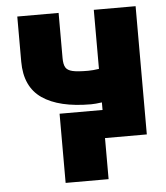

<svg xmlns="http://www.w3.org/2000/svg" viewBox="-51 -576 685 791"><g transform="rotate(-5 291.5 -180.0)"><path d="M539.1 0H366.2V169.9H188.5V-116.2H366.2V-147.5Q338.9 -143.6 321.3 -143.6Q189 -143.6 119.4 -191.7Q49.8 -239.7 49.8 -343.8V-530.3H220.7V-343.8Q220.7 -317.4 228.3 -304.7Q235.8 -292 256.6 -287.1Q277.3 -282.2 321.3 -282.2Q340.3 -282.2 366.2 -286.1V-530.3H539.1Z"/></g></svg>

Font: Pretendard JP Black
Style: Regular
Weight: 900
Designer: Base glyphs from Inter by Rasmus Andersson; Hangeul glyphs from Noto Sans CJK(Source Han Sans) by Jang Soo-young and Kan
Foundry: Kil Hyung-jin
Version: Version 1.309